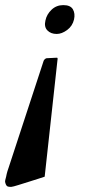

<svg xmlns="http://www.w3.org/2000/svg" viewBox="-51 -481 348 752"><path d="M-30 236Q-32 231 -30.5 224.5Q-29 218 -27 211Q-25 200 -22 190Q-19 180 -17 175L120 -243Q121 -246 125 -249.5Q129 -253 132 -253L172 -255Q176 -255 174 -245L124 211Q118 213 99.5 219Q81 225 60 231.5Q39 238 20 244Q1 250 -7 251Q-21 251 -24.5 247Q-28 243 -30 236ZM239 -405Q233 -379 212 -363.5Q191 -348 171 -348Q148 -348 134.5 -362Q121 -376 127 -401Q132 -425 151 -443Q170 -461 197 -461Q225 -461 234.5 -444.5Q244 -428 239 -405Z"/></svg>

Font: Lusitana
Style: Bold Italic
Weight: 700
Designer: Ana Paula Megda
Foundry: Ana Paula Megda
Version: Version 1.000; ttfautohint (v1.1) -l 8 -r 50 -G 200 -x 14 -D